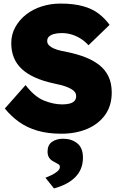

<svg xmlns="http://www.w3.org/2000/svg" viewBox="-20 -738 678 1074"><path d="M7 -131 123 -262Q173 -197 226 -175.5Q279 -154 329 -154Q351 -154 369 -158.5Q387 -163 396.5 -173.5Q406 -184 406 -200Q406 -214 398 -224Q390 -234 376 -241.5Q362 -249 345 -255Q328 -261 311 -264.5Q294 -268 278 -272Q219 -285 175 -305Q131 -325 101.5 -352.5Q72 -380 57.5 -416Q43 -452 43 -497Q43 -546 66 -587Q89 -628 127 -657.5Q165 -687 214.5 -702.5Q264 -718 318 -718Q392 -718 444 -703.5Q496 -689 531.5 -662Q567 -635 593 -599L475 -485Q454 -508 429.5 -523Q405 -538 379 -545.5Q353 -553 326 -553Q301 -553 282.5 -548Q264 -543 254 -533.5Q244 -524 244 -508Q244 -494 255 -483.5Q266 -473 283 -466Q300 -459 319.5 -454.5Q339 -450 355 -447Q410 -436 455.5 -418.5Q501 -401 535 -374.5Q569 -348 587 -310Q605 -272 605 -221Q605 -146 567.5 -94.5Q530 -43 466.5 -16.5Q403 10 323 10Q248 10 189.5 -7Q131 -24 86.5 -56Q42 -88 7 -131ZM234 256Q248 251 267 242Q286 233 300.5 221Q315 209 315 196Q315 186 308 181.5Q301 177 288 170Q266 160 256 146Q246 132 246 110Q246 73 271 55.5Q296 38 333 38Q380 38 412 63.5Q444 89 444 144Q444 177 433 204.5Q422 232 400.5 253.5Q379 275 349 290.5Q319 306 282 316Z"/></svg>

Font: Mach ExtraBold
Style: Regular
Weight: 800
Version: Version 1.002